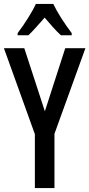

<svg xmlns="http://www.w3.org/2000/svg" viewBox="-20 -960 456 980"><path d="M209 -392 313 -714H416L258 -277V0H158V-275L0 -714H104ZM252 -940Q268 -906 294 -865.5Q320 -825 346 -791V-780H291Q271 -798 250.5 -821Q230 -844 208 -870Q185 -844 163.5 -820Q142 -796 125 -780H70V-791Q96 -825 122.5 -867Q149 -909 163 -940Z"/></svg>

Font: Noto Sans Ethiopic ExtraCondensed Medium
Style: Regular
Weight: 500
Width: 2
Designer: Monotype Design Team
Foundry: Monotype Imaging Inc.
Version: Version 2.102; ttfautohint (v1.8.4.7-5d5b)